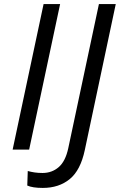

<svg xmlns="http://www.w3.org/2000/svg" viewBox="-20 -734 588 942"><path d="M42 0 193.8 -713.9H274.9L123 0ZM189.9 188Q139.6 188 113.8 176.3L116.2 105Q131.8 109.4 150.1 112.1Q168.5 114.7 188.5 114.7Q234.9 114.7 268.1 85.9Q301.3 57.1 314.9 -6.8L465.3 -713.9H547.9L396 2.4Q375 101.6 322 144.8Q269 188 189.9 188Z"/></svg>

Font: Open Sans
Style: Italic
Weight: 400
Italic angle: -12°
Designer: Monotype Design Team
Foundry: Monotype Imaging Inc.
Version: Version 3.000; ttfautohint (v1.8.4)